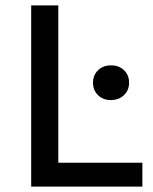

<svg xmlns="http://www.w3.org/2000/svg" viewBox="-20 -688 565 708"><path d="M95 -668H195V-88H505V0H95ZM323 -383Q323 -411 341.5 -429Q360 -447 389 -447Q419 -447 437.5 -429Q456 -411 456 -383Q456 -355 437 -337Q418 -319 389 -319Q360 -319 341.5 -337Q323 -355 323 -383Z"/></svg>

Font: Madhuban
Style: Regular
Weight: 400
Designer: jaikishan Patel
Foundry: MagicType
Version: Version 1.000